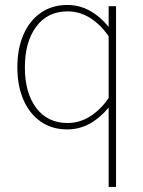

<svg xmlns="http://www.w3.org/2000/svg" viewBox="-20 -508 568 761"><path d="M48.8 -241.2Q48.8 -315.4 73 -370.8Q97.2 -426.3 141.8 -457.3Q186.5 -488.3 247.1 -488.3Q295.4 -488.3 336.7 -465.1Q377.9 -441.9 410.6 -401.4V-483.4H439.9V232.9H410.6V-82Q377.9 -41.5 336.4 -18.3Q294.9 4.9 246.6 4.9Q186 4.9 141.6 -25.9Q97.2 -56.6 73 -112.1Q48.8 -167.5 48.8 -241.2ZM78.6 -240.7Q78.6 -140.1 123.5 -80.3Q168.5 -20.5 247.6 -20.5Q296.9 -20.5 338.9 -47.9Q380.9 -75.2 410.6 -119.6V-363.8Q380.9 -408.7 338.9 -435.8Q296.9 -462.9 247.6 -462.9Q168.5 -462.9 123.5 -402.3Q78.6 -341.8 78.6 -240.7Z"/></svg>

Font: Estedad-FD Thin
Style: Regular
Weight: 100
Designer: Amin Abedi
Version: Version 7.3